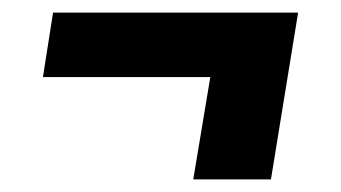

<svg xmlns="http://www.w3.org/2000/svg" viewBox="-20 -411 540 304"><path d="M409 -127H286L313 -289H48L64 -391H452Z"/></svg>

Font: Iosevka SS18 Heavy
Style: Italic
Weight: 900
Italic angle: -9°
Monospace: yes
Designer: Belleve Invis
Foundry: Belleve Invis
Version: Version 25.1.1; ttfautohint (v1.8.4)